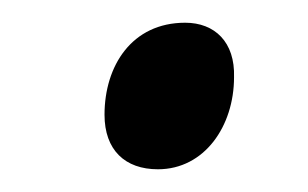

<svg xmlns="http://www.w3.org/2000/svg" viewBox="-20 -437 271 169"><path d="M119 -288C160 -288 186 -326 186 -369C187 -400 169 -417 143 -417C96 -417 72 -379 72 -336C72 -305 90 -288 119 -288Z"/></svg>

Font: Noto Sans Display SemiCondensed
Style: Italic
Weight: 400
Width: 4
Italic angle: -12°
Designer: Monotype Design Team
Foundry: Monotype Imaging Inc.
Version: Version 1.900